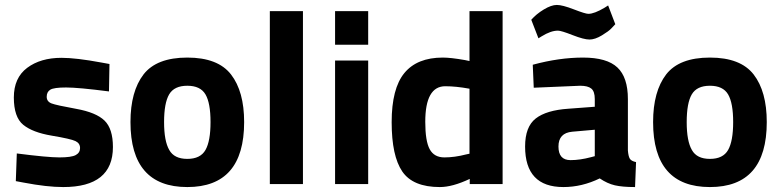

<svg xmlns="http://www.w3.org/2000/svg" viewBox="-20 -745 3159 777"><path d="M421 -375Q297 -391 247.5 -391Q198 -391 183.5 -382Q169 -373 169 -353.5Q169 -334 188.5 -326.5Q208 -319 288.5 -304.5Q369 -290 403 -257Q437 -224 437 -150Q437 12 236 12Q170 12 76 -6L44 -12L48 -124Q172 -108 220.5 -108Q269 -108 286.5 -117.5Q304 -127 304 -146Q304 -165 285.5 -174Q267 -183 189.5 -196Q112 -209 74 -240Q36 -271 36 -350.5Q36 -430 90 -470.5Q144 -511 229 -511Q288 -511 390 -492L423 -486Z M561 -444Q614 -512 738 -512Q862 -512 915 -443.5Q968 -375 968 -251Q968 12 738 12Q508 12 508 -251Q508 -375 561 -444ZM665 -138Q685 -102 738 -102Q791 -102 811.5 -138Q832 -174 832 -251Q832 -328 811.5 -363Q791 -398 738 -398Q685 -398 664.5 -363Q644 -328 644 -251Q644 -174 665 -138Z M1072 0V-700H1206V0Z M1336 0V-500H1470V0ZM1336 -564V-700H1470V-564Z M2014 -700V0H1881V-21Q1811 12 1760 12Q1651 12 1608 -51Q1565 -114 1565 -250.5Q1565 -387 1616.5 -449.5Q1668 -512 1772 -512Q1804 -512 1861 -502L1880 -498V-700ZM1866 -120 1880 -123V-386Q1825 -396 1782 -396Q1701 -396 1701 -252Q1701 -174 1719 -141Q1737 -108 1778.5 -108Q1820 -108 1866 -120Z M2521 -344V-136Q2523 -112 2529 -102.5Q2535 -93 2554 -89L2550 12Q2499 12 2468.5 5Q2438 -2 2407 -23Q2335 12 2260 12Q2105 12 2105 -152Q2105 -232 2148 -265.5Q2191 -299 2280 -305L2387 -313V-344Q2387 -375 2373 -386.5Q2359 -398 2328 -398L2140 -390L2136 -483Q2243 -512 2339.5 -512Q2436 -512 2478.5 -472Q2521 -432 2521 -344ZM2296 -212Q2240 -207 2240 -152Q2240 -97 2289 -97Q2327 -97 2372 -109L2387 -113V-220ZM2454 -630Q2444 -619 2416 -602Q2388 -585 2365.5 -585Q2343 -585 2297 -603Q2251 -621 2238 -621Q2209 -621 2172 -598L2159 -590L2130 -665Q2150 -688 2180.5 -706.5Q2211 -725 2233.5 -725Q2256 -725 2302.5 -707Q2349 -689 2361 -689Q2385 -689 2427 -714L2441 -723L2470 -647Q2464 -640 2454 -630Z M2676 -444Q2729 -512 2853 -512Q2977 -512 3030 -443.5Q3083 -375 3083 -251Q3083 12 2853 12Q2623 12 2623 -251Q2623 -375 2676 -444ZM2780 -138Q2800 -102 2853 -102Q2906 -102 2926.5 -138Q2947 -174 2947 -251Q2947 -328 2926.5 -363Q2906 -398 2853 -398Q2800 -398 2779.5 -363Q2759 -328 2759 -251Q2759 -174 2780 -138Z"/></svg>

Font: Titillium Web[RUS by Daymarius]
Style: Bold
Weight: 700
Designer: Cyrillization by Daymarius
Foundry: Cyrillization by Daymarius
Version: Version 1.002 September 11, 2018